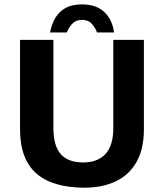

<svg xmlns="http://www.w3.org/2000/svg" viewBox="-20 -852 761 891"><path d="M373 19Q223.8 19 148.4 -47.4Q73 -113.8 73 -252.2V-667H227.8V-257.8Q227.8 -176.6 261.4 -137.4Q295 -98.2 366.4 -98.2Q433 -98.2 469.4 -137.4Q505.8 -176.6 505.8 -257.8V-667H647.8V-252.2Q647.8 -160 613.2 -99.7Q578.6 -39.4 516.5 -10.2Q454.4 19 373 19ZM360.4 -831.6Q314.6 -831.6 284.2 -815Q253.8 -798.4 236.6 -768.7Q219.4 -739 212.2 -701.4H290.6Q298 -723 315.1 -741.4Q332.2 -759.8 360.4 -759.8Q389.8 -759.8 406.1 -741.4Q422.4 -723 430.2 -701.4H509.2Q504.6 -739 486.6 -768.7Q468.6 -798.4 437.6 -815Q406.6 -831.6 360.4 -831.6Z"/></svg>

Font: Maven Pro VF Beta
Style: Regular
Weight: 400
Designer: Joe Prince
Foundry: Joe Prince
Version: Version 2.002